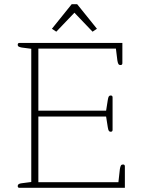

<svg xmlns="http://www.w3.org/2000/svg" viewBox="-20 -901 696 921"><path d="M229 -763 324 -881H350L445 -763L424 -749L337 -840L250 -749ZM65 -9Q65 -20 84 -22L130 -28V-667L84 -673Q74 -675 69.5 -677.5Q65 -680 65 -686Q65 -695 73 -695H567V-598Q567 -589 558 -589Q551 -589 548 -594Q545 -599 543 -611L536 -668H164V-370H489L497 -421Q499 -434 502 -438.5Q505 -443 511 -443Q520 -443 520 -434V-278Q520 -269 511 -269Q505 -269 502 -273.5Q499 -278 497 -291L489 -342H164V-27H548L555 -90Q557 -102 560 -107Q563 -112 570 -112Q579 -112 579 -103V0H73Q65 0 65 -9Z"/></svg>

Font: Maitree ExtraLight
Style: Regular
Weight: 250
Designer: CadsonDemak Team
Foundry: CadsonDemak
Version: Version 1.002